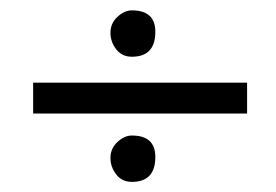

<svg xmlns="http://www.w3.org/2000/svg" viewBox="-20 -406 540 376"><path d="M238.3 -385.7Q284.2 -385.7 284.2 -343.8Q284.2 -294.9 238.3 -294.9Q218.8 -294.9 207.5 -309.6Q196.3 -324.2 196.3 -341.8Q196.3 -360.4 210 -373Q223.6 -385.7 238.3 -385.7ZM44.9 -244.1H463.9V-183.6H44.9ZM238.3 -140.6Q284.2 -140.6 284.2 -98.6Q284.2 -49.8 238.3 -49.8Q218.8 -49.8 207.5 -64.5Q196.3 -79.1 196.3 -96.7Q196.3 -115.2 210 -127.9Q223.6 -140.6 238.3 -140.6Z"/></svg>

Font: Bentham
Style: Regular
Weight: 400
Version: Version 002.002